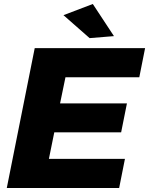

<svg xmlns="http://www.w3.org/2000/svg" viewBox="-20 -942 747 962"><path d="M678 -555H308L281 -424H616L587 -279H252L225 -146H606L577 0H14L154 -701H707ZM445 -922 551 -761 429 -751 298 -866Z"/></svg>

Font: Gontserrat
Style: Bold Italic
Weight: 700
Italic angle: -11.3°
Designer: Julieta Ulanovsky
Foundry: Julieta Ulanovsky
Version: Version 6.001